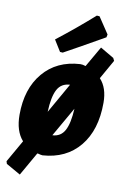

<svg xmlns="http://www.w3.org/2000/svg" viewBox="-98 -791 644 974"><g transform="rotate(10 224.5 -304.0)"><path d="M320 -735 334 -734 390 -650 387 -635Q259 -562 182 -520L168 -521L132 -579Q231 -656 320 -735ZM280 -478 293 -477Q298 -475 308 -473L369 -579L439 -538L446 -524L390 -425Q430 -382 430 -305Q430 -164 361 -80.5Q292 3 171 11L158 9Q156 8 151.5 7Q147 6 144 6L75 127L1 85L-3 72L62 -42Q21 -88 21 -172Q21 -306 90.5 -388.5Q160 -471 280 -478ZM247 -366Q202 -364 182 -326.5Q162 -289 159 -211ZM290 -250 203 -98Q246 -100 266 -137Q286 -174 290 -250Z"/></g></svg>

Font: Alegreya Sans SC ExtraBold
Style: Italic
Weight: 800
Italic angle: -7°
Designer: Juan Pablo del Peral
Foundry: Huerta Tipografica
Version: Version 2.007